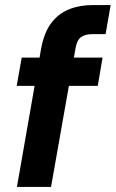

<svg xmlns="http://www.w3.org/2000/svg" viewBox="-20 -740 458 760"><path d="M47 0 143 -549Q155 -612 183 -649Q211 -686 253 -703Q295 -720 348 -720H418L398 -605H348Q316 -605 300 -592.5Q284 -580 279 -549L182 0ZM46 -400 66 -512H386L367 -400Z"/></svg>

Font: DM Sans 12pt
Style: Bold Italic
Weight: 700
Italic angle: -10°
Version: Version 4.004;gftools[0.9.30]